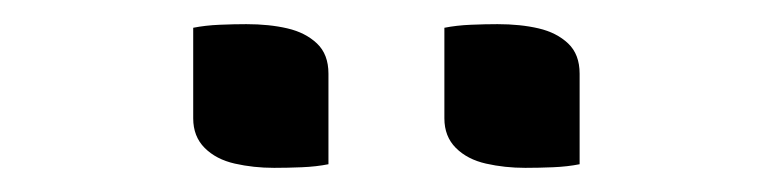

<svg xmlns="http://www.w3.org/2000/svg" viewBox="-20 -781 640 159"><path d="M140 -758Q150 -760 162 -760.5Q174 -761 184 -761Q203 -761 218 -757.5Q233 -754 242.5 -745Q252 -736 252 -720V-645Q242 -643 230 -642.5Q218 -642 207 -642Q190 -642 174.5 -645.5Q159 -649 149.5 -658.5Q140 -668 140 -683ZM348 -758Q358 -760 370 -760.5Q382 -761 392 -761Q411 -761 426 -757.5Q441 -754 450.5 -745Q460 -736 460 -720V-645Q450 -643 438 -642.5Q426 -642 415 -642Q398 -642 382.5 -645.5Q367 -649 357.5 -658.5Q348 -668 348 -683Z"/></svg>

Font: Recursive Monospace Casual
Style: Regular
Weight: 400
Version: Version 1.047